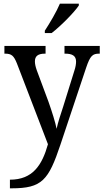

<svg xmlns="http://www.w3.org/2000/svg" viewBox="-20 -786 563 1045"><path d="M224 -619V-606H261C312 -645 386 -721 409 -756V-766H306C287 -721 252 -662 224 -619ZM34 192V239H43C209 239 244 195 309 1L449 -418C471 -483 484 -494 520 -494H523V-536H331V-494H334C374 -494 394 -482 394 -451C394 -437 391 -420 385 -402L324 -206C310 -163 296 -122 288 -85C282 -118 263 -178 244 -232L180 -404C173 -424 170 -439 170 -452C170 -480 186 -494 225 -494H228V-536H4V-494H7C43 -494 55 -483 72 -441L241 -1C209 113 158 192 34 192Z"/></svg>

Font: Noto Serif Georgian SemiCondensed
Style: Regular
Weight: 400
Width: 4
Designer: Monotype Design Team, Akaki Razmadze
Foundry: Google LLC
Version: Version 2.003